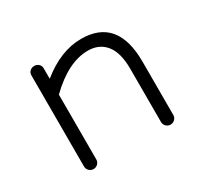

<svg xmlns="http://www.w3.org/2000/svg" viewBox="-95 -520 683 650"><g transform="rotate(-30 246.5 -194.5)"><path d="M78 -17V-373Q78 -383 85 -389.5Q92 -396 102 -396Q112 -396 119 -389.5Q126 -383 126 -373V-332Q205 -396 285 -396Q427 -396 427 -225V-17Q427 -7 420 0Q413 7 403 7Q393 7 386 0Q379 -7 379 -17V-225Q379 -288 354 -319Q329 -350 285 -350Q208 -350 126 -270V-17Q126 -7 119 0Q112 7 102 7Q92 7 85 0Q78 -7 78 -17Z"/></g></svg>

Font: Hoogli
Style: Regular
Weight: 400
Designer: Anand Singh Naorem
Foundry: Brand New Type
Version: Version 1.00 b007